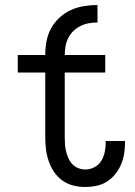

<svg xmlns="http://www.w3.org/2000/svg" viewBox="-20 -740 540 768"><path d="M321 8Q297 8 273 2Q249 -4 229.5 -18Q210 -32 196.5 -52Q183 -72 175 -95Q167 -118 164 -142Q161 -166 161 -190V-450H51V-520H161Q161 -547 166 -574.5Q171 -602 184 -626Q197 -650 217.5 -669Q238 -688 263 -699.5Q288 -711 315.5 -715.5Q343 -720 370 -720V-650Q352 -650 335 -647Q318 -644 302 -636Q286 -628 273.5 -616Q261 -604 253 -588Q245 -572 242 -555Q239 -538 239 -520H401V-450H239V-190Q239 -176 240 -161.5Q241 -147 244.5 -133.5Q248 -120 254 -106.5Q260 -93 269.5 -83Q279 -73 293 -67.5Q307 -62 321 -62Q340 -62 357.5 -71Q375 -80 385 -96.5Q395 -113 399 -132Q403 -151 403 -170Q403 -171 402.5 -173Q402 -175 402 -176H480Q480 -174 480 -171.5Q480 -169 480 -166Q480 -144 476 -122Q472 -100 463 -79.5Q454 -59 439.5 -41.5Q425 -24 406 -12.5Q387 -1 365 3.5Q343 8 321 8Z"/></svg>

Font: Zed Mono
Style: Regular
Weight: 400
Monospace: yes
Designer: Belleve Invis
Foundry: Belleve Invis
Version: Version 1.0.0; ttfautohint (v1.8.4)